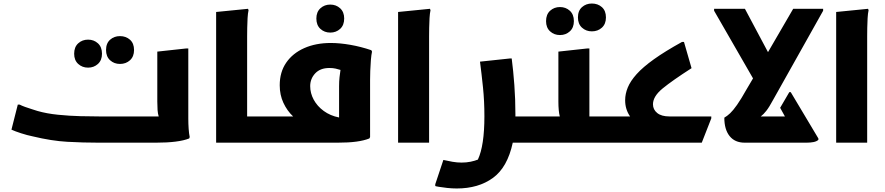

<svg xmlns="http://www.w3.org/2000/svg" viewBox="-20 -810 5022 1090"><path d="M81 -216H92Q103 -210 122.5 -203Q142 -196 161.5 -190Q181 -184 193 -180Q245 -165 310 -158.5Q375 -152 436.5 -150.5Q498 -149 541 -149H881Q876 -164 874.5 -185.5Q873 -207 873 -233V-517L1038 -535H1049V-186Q1049 -166 1049 -136.5Q1049 -107 1051 -78.5Q1053 -50 1057 -32L1054 -24Q994 0 865 0H541Q451 0 362 -5Q273 -10 165 -36Q135 -42 99.5 -53.5Q64 -65 45 -74ZM661 -447Q628 -447 605 -468Q582 -489 582 -526Q582 -564 605 -584.5Q628 -605 661 -605Q695 -605 718 -584.5Q741 -564 741 -526Q741 -489 718 -468Q695 -447 661 -447ZM480 -426Q447 -426 424 -447Q401 -468 401 -505Q401 -543 424 -564Q447 -585 480 -585Q513 -585 536 -564Q559 -543 559 -505Q559 -468 536 -447Q513 -426 480 -426Z M1207 -742 1388 -760 1391 -752Q1387 -734 1385.5 -707Q1384 -680 1383.5 -652Q1383 -624 1383 -604V-149H1513V-20L1493 0H1207Z M1513 -149H1644Q1610 -181 1589 -226Q1568 -271 1568 -326Q1568 -401 1605 -454.5Q1642 -508 1707.5 -537Q1773 -566 1858 -566Q1909 -566 1969 -555.5Q2029 -545 2088 -525L2092 -517Q2088 -499 2085.5 -469Q2083 -439 2082 -408Q2081 -377 2081 -357V-32L2077 -24Q2047 -12 2003 -6Q1959 0 1896 0H1493V-129ZM1741 -321Q1741 -281 1761 -244Q1781 -207 1818 -180Q1855 -153 1905 -143V-321Q1905 -349 1907.5 -371.5Q1910 -394 1913 -413Q1901 -417 1885.5 -420.5Q1870 -424 1850 -424Q1798 -424 1769.5 -393.5Q1741 -363 1741 -321ZM1855 -625Q1822 -625 1799 -646Q1776 -667 1776 -705Q1776 -742 1799 -763Q1822 -784 1855 -784Q1888 -784 1911 -763Q1934 -742 1934 -705Q1934 -667 1911 -646Q1888 -625 1855 -625Z M2240 -742 2421 -760 2424 -752Q2420 -734 2418.5 -707Q2417 -680 2416.5 -652Q2416 -624 2416 -604V0H2240Z M2497 98Q2523 104 2549 108.5Q2575 113 2601 113Q2628 113 2652 108Q2676 103 2693 96Q2730 17 2730 -150Q2730 -236 2722 -313.5Q2714 -391 2705 -460L2874 -478H2885Q2894 -409 2900 -327.5Q2906 -246 2906 -162Q2906 -155 2906 -149H3042V-20L3022 0H2891Q2861 140 2778.5 200Q2696 260 2573 260Q2547 260 2519 257Q2491 254 2471 250.5Q2451 247 2451 246V236Z M3042 -149H3158Q3154 -164 3152 -185.5Q3150 -207 3150 -233V-517L3315 -535H3326V-149H3455V-20L3435 0H3022V-129ZM3340 -632Q3307 -632 3284 -653Q3261 -674 3261 -711Q3261 -749 3284 -769.5Q3307 -790 3340 -790Q3374 -790 3397 -769.5Q3420 -749 3420 -711Q3420 -674 3397 -653Q3374 -632 3340 -632ZM3159 -611Q3126 -611 3103 -632Q3080 -653 3080 -690Q3080 -728 3103 -749Q3126 -770 3159 -770Q3192 -770 3215 -749Q3238 -728 3238 -690Q3238 -653 3215 -632Q3192 -611 3159 -611Z M3435 0V-129L3455 -149H3557Q3529 -189 3529 -241Q3529 -277 3544 -313.5Q3559 -350 3594.5 -389.5Q3630 -429 3693 -474Q3756 -519 3852 -572H3863L3906 -423Q3797 -353 3742 -308Q3687 -263 3687 -218Q3687 -188 3711 -168.5Q3735 -149 3780 -149H4018V-138L3964 0Z M4208 0Q4152 0 4122 -37.5Q4092 -75 4092 -142Q4108 -151 4125 -167Q4142 -183 4164.5 -215Q4187 -247 4219 -304L4255 -365L4034 -749V-760H4209L4340 -514L4483 -760H4653V-749L4369 -243Q4347 -202 4330.5 -181Q4314 -160 4299 -149H4436L4409 -198L4461 -287H4469L4626 -24V-16Q4616 -7 4598.5 -3.5Q4581 0 4558 0Z M4727 -742 4908 -760 4911 -752Q4907 -734 4905.5 -707Q4904 -680 4903.5 -652Q4903 -624 4903 -604V0H4727Z"/></svg>

Font: Kufam
Style: Bold
Weight: 700
Designer: Wael Morcos, Artur Schmal
Foundry: Original Type
Version: Version 1.300; ttfautohint (v1.8.3)